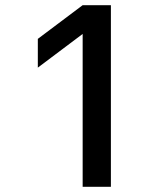

<svg xmlns="http://www.w3.org/2000/svg" viewBox="-20 -721 650 741"><path d="M408 0H299V-590L126 -460V-571L299 -701H408Z"/></svg>

Font: LT Superior Semi-bold
Style: Regular
Weight: 600
Designer: Daniel Lyons
Foundry: LyonsType
Version: Version 1.0